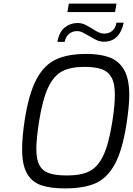

<svg xmlns="http://www.w3.org/2000/svg" viewBox="-20 -1042 739 1068"><path d="M103 -212Q103 -282 118 -378Q141 -523 183 -601.5Q225 -680 290.5 -711Q356 -742 461 -742Q538 -742 590 -722.5Q642 -703 670.5 -653Q699 -603 699 -514Q699 -450 683 -348Q660 -203 617.5 -126.5Q575 -50 510 -22Q445 6 341 6Q261 6 209.5 -11.5Q158 -29 130.5 -76.5Q103 -124 103 -212ZM604 -361Q619 -453 619 -514Q619 -578 600 -611.5Q581 -645 544.5 -657.5Q508 -670 449 -670Q373 -670 326 -645.5Q279 -621 248 -555.5Q217 -490 197 -365Q182 -265 182 -215Q182 -154 200 -122Q218 -90 254.5 -78Q291 -66 354 -66Q432 -66 478.5 -90Q525 -114 555 -177.5Q585 -241 604 -361ZM363 -1022H628L620 -975H355ZM411 -914Q433 -914 450.5 -906Q468 -898 494 -882Q515 -868 530 -861.5Q545 -855 560 -855Q587 -855 605 -871Q623 -887 628 -916H668Q657 -864 629.5 -837Q602 -810 558 -810Q538 -810 520.5 -817.5Q503 -825 477 -841Q453 -855 438.5 -862Q424 -869 408 -869Q383 -869 364 -853.5Q345 -838 340 -809H299Q309 -864 340 -889Q371 -914 411 -914Z"/></svg>

Font: Exo
Style: Italic
Weight: 400
Italic angle: -9°
Designer: Natanael Gama
Foundry: Natanael Gama
Version: Version 1.500; ttfautohint (v1.6)